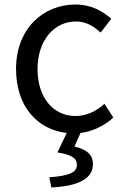

<svg xmlns="http://www.w3.org/2000/svg" viewBox="-20 -576 549 849"><path d="M336 12C390 5 440 -19 481 -56L442 -117C408 -86 364 -63 314 -63C214 -63 146 -146 146 -271C146 -396 218 -481 316 -481C360 -481 393 -461 425 -432L472 -493C433 -527 384 -556 313 -556C174 -556 51 -452 51 -271C51 -104 146 -3 275 12L234 98C297 108 320 124 320 152C320 185 291 201 198 208L207 253C325 247 391 215 391 150C391 105 360 84 309 72Z"/></svg>

Font: Kinto Sans
Style: Regular
Weight: 400
Designer: Authors: Ryoko NISHIZUKA  (kana & ideographs); Paul D. Hunt (Latin, Greek & Cyrillic); Wenlong ZHANG  (bopomofo); Sandol
Foundry: Adobe Systems Incorporated, ookami Inc.
Version: Version 0.001